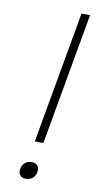

<svg xmlns="http://www.w3.org/2000/svg" viewBox="-83 -740 426 791"><g transform="rotate(10 130.0 -345.0)"><path d="M192 -700H228L130 -148H94ZM54 -18Q54 -38 66 -50Q78 -62 97 -62Q111 -62 119 -54.5Q127 -47 127 -34Q127 -14 115 -2Q103 10 84 10Q70 10 62 2.5Q54 -5 54 -18Z"/></g></svg>

Font: Bai Jamjuree ExtraLight
Style: Italic
Weight: 275
Italic angle: -10°
Version: Version 1.000; ttfautohint (v1.6)